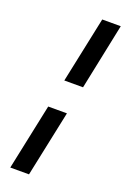

<svg xmlns="http://www.w3.org/2000/svg" viewBox="-153 -779 589 896"><g transform="rotate(20 141.5 -331.0)"><path d="M122 -401 191 -729H283L215 -401ZM24 67 93 -261H186L117 67Z"/></g></svg>

Font: Mona Sans ExtraLight Medium
Style: Italic
Weight: 500
Italic angle: -11.6951°
Version: Version 2.000